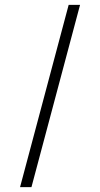

<svg xmlns="http://www.w3.org/2000/svg" viewBox="-20 -770 412 790"><path d="M262.5 -750 62.5 0H109.4L309.4 -750Z"/></svg>

Font: Manrope Thin
Style: Regular
Weight: 100
Width: 4
Designer: Michael Sharanda
Foundry: Michael Sharanda
Version: Version 2.000;PS 002.000;hotconv 1.0.88;makeotf.lib2.5.64775